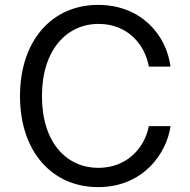

<svg xmlns="http://www.w3.org/2000/svg" viewBox="-20 -757 780 787"><path d="M382 10C566 10 663 -127 679 -240H590C574 -154 503 -69 383 -69C254 -69 152 -171 152 -363C152 -552 253 -659 384 -659C505 -659 575 -572 590 -484H679C661 -618 555 -737 382 -737C196 -737 62 -594 62 -363C62 -134 195 10 382 10Z"/></svg>

Font: Wafeq
Style: Regular
Weight: 400
Designer: Rasmus Andersson & Azza Alameddine
Foundry: Google & TypeTogether
Version: Version 3.000;FEAKit 1.0